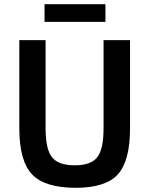

<svg xmlns="http://www.w3.org/2000/svg" viewBox="-20 -881 711 914"><path d="M482 -861V-777H192V-861ZM599 -690V-270Q599 -115 541 -51Q483 13 341 13Q193 13 132.5 -51Q72 -115 72 -270V-690H197V-270Q197 -171 227.5 -132.5Q258 -94 336 -94Q413 -94 443 -132.5Q473 -171 473 -270V-690Z"/></svg>

Font: Exo 2 Semi Bold
Style: Regular
Weight: 600
Designer: Natanael Gama
Version: Version 1.001;PS 001.001;hotconv 1.0.88;makeotf.lib2.5.64775